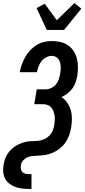

<svg xmlns="http://www.w3.org/2000/svg" viewBox="-30 -1009 550 1244"><path d="M273 -815 207 -957 260 -985 338 -878 452 -989 497 -953 385 -815ZM154 215Q131 215 108.5 212Q86 209 66 201Q46 193 29 179.5Q12 166 2.5 147Q-7 128 -9 105.5Q-11 83 -7 60Q-4 41 2 23Q8 5 18.5 -11.5Q29 -28 44 -42Q59 -56 76 -66Q93 -76 111.5 -82.5Q130 -89 148.5 -92Q167 -95 185.5 -95Q204 -95 222.5 -97.5Q241 -100 259 -108.5Q277 -117 291 -131.5Q305 -146 312 -164Q319 -182 322 -201Q324 -216 325 -231.5Q326 -247 323.5 -261.5Q321 -276 316 -289.5Q311 -303 301.5 -313.5Q292 -324 278 -329Q264 -334 249 -334H192L208 -430H265Q283 -430 301.5 -438.5Q320 -447 332.5 -462Q345 -477 351 -495.5Q357 -514 360 -532Q362 -545 363 -557.5Q364 -570 363 -582.5Q362 -595 358.5 -606.5Q355 -618 347.5 -627.5Q340 -637 329 -642Q318 -647 305 -647Q287 -647 269 -637.5Q251 -628 238.5 -612Q226 -596 219.5 -577.5Q213 -559 209 -541H98Q102 -566 111 -590.5Q120 -615 133 -638.5Q146 -662 164.5 -682Q183 -702 206 -716.5Q229 -731 254.5 -737Q280 -743 305 -743Q334 -743 361 -737Q388 -731 410 -716Q432 -701 446.5 -679Q461 -657 468 -630.5Q475 -604 475 -576Q475 -548 471 -519Q467 -498 460 -476.5Q453 -455 439.5 -436.5Q426 -418 407 -403.5Q388 -389 368 -380Q390 -366 405.5 -343.5Q421 -321 428.5 -295Q436 -269 436 -240.5Q436 -212 431 -183Q427 -158 418 -132.5Q409 -107 393.5 -85Q378 -63 356.5 -46Q335 -29 310 -18.5Q285 -8 259.5 -4.5Q234 -1 209 0H208Q192 1 176 2.5Q160 4 145.5 11Q131 18 119.5 31Q108 44 106 59Q104 71 105 83Q106 95 113 103.5Q120 112 131 115.5Q142 119 154 119H174V215Z"/></svg>

Font: Iosevka Curly
Style: Bold Italic
Weight: 700
Italic angle: -9°
Monospace: yes
Designer: Belleve Invis
Foundry: Belleve Invis
Version: Version 22.1.2; ttfautohint (v1.8.4)